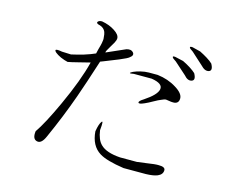

<svg xmlns="http://www.w3.org/2000/svg" viewBox="-97 -884 1194 975"><g transform="rotate(15 500.0 -396.5)"><path d="M216.8 -539.1 168.9 -541Q142.6 -545.9 136.7 -542Q131.8 -538.1 142.6 -528.3Q153.3 -519.5 171.9 -510.7Q192.4 -502 210 -498Q227.5 -501 261.7 -509.8Q295.9 -517.6 324.2 -525.4Q298.8 -424.8 235.4 -287.1Q180.7 -168 144.5 -116.2Q138.7 -74.2 164.1 -68.4Q188.5 -62.5 207 -105.5Q260.7 -224.6 302.7 -342.8Q328.1 -414.1 369.1 -542L386.7 -548.8Q436.5 -568.4 460 -578.1Q502 -595.7 508.8 -602.5Q529.3 -617.2 517.6 -630.9Q506.8 -644.5 482.4 -637.7L382.8 -593.8Q382.8 -600.6 388.7 -609.4Q391.6 -615.2 399.4 -627.9Q410.2 -645.5 415 -654.3Q422.9 -668.9 422.9 -678.7Q422.9 -698.2 393.6 -716.8Q365.2 -735.4 326.2 -742.2Q310.5 -742.2 304.7 -734.4Q297.9 -724.6 321.3 -719.7Q342.8 -712.9 350.6 -693.4Q354.5 -683.6 355.5 -664.1Q357.4 -655.3 353.5 -635.7Q351.6 -625 344.7 -601.6L338.9 -577.1Q315.4 -566.4 281.2 -555.7Q252 -546.9 216.8 -539.1ZM668.9 -552.7H623Q602.5 -552.7 579.1 -546.9Q559.6 -542 543.9 -535.2Q530.3 -528.3 530.3 -525.4Q531.2 -522.5 550.8 -526.4H644.5Q707 -516.6 700.2 -484.4Q694.3 -455.1 633.8 -415Q608.4 -399.4 611.3 -391.6Q614.3 -383.8 642.6 -396.5Q649.4 -399.4 661.1 -405.3Q668.9 -409.2 682.6 -417Q707 -430.7 717.8 -434.6Q735.4 -443.4 744.1 -442.4Q774.4 -436.5 789.1 -438.5Q810.5 -442.4 810.5 -466.8Q810.5 -493.2 768.6 -518.6Q725.6 -545.9 668.9 -552.7ZM681.6 -98.6H592.8Q519.5 -103.5 489.3 -133.8Q465.8 -156.2 459 -206.1Q464.8 -261.7 455.1 -248Q444.3 -235.4 437.5 -194.3Q443.4 -119.1 494.1 -87.9Q531.2 -64.5 624 -50.8H741.2Q781.2 -51.8 801.8 -60.5Q827.1 -71.3 827.1 -93.8Q827.1 -111.3 793.9 -111.3Q775.4 -112.3 726.6 -104.5ZM846.7 -723.6 803.7 -734.4Q789.1 -735.4 791 -729.5Q792 -724.6 810.5 -712.9L873 -656.2Q894.5 -632.8 915 -638.7Q935.5 -645.5 917 -678.7Q906.2 -689.5 885.7 -702.1Q868.2 -712.9 846.7 -723.6ZM775.4 -654.3 732.4 -664.1Q717.8 -666 719.7 -660.2Q720.7 -654.3 740.2 -642.6L802.7 -586.9Q823.2 -562.5 843.8 -569.3Q864.3 -576.2 845.7 -609.4Q835.9 -619.1 814.5 -632.8Q795.9 -644.5 775.4 -654.3Z"/></g></svg>

Font: BatangChe
Style: Regular
Weight: 400
Monospace: yes
Version: Version 2.21